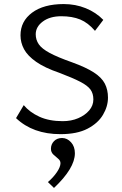

<svg xmlns="http://www.w3.org/2000/svg" viewBox="-20 -651 603 946"><path d="M278 10Q142 10 59 -69L97 -133Q126 -98 174 -76Q222 -54 289 -54Q331 -54 365 -68.5Q399 -83 419.5 -107Q440 -131 440 -161Q440 -190 426 -209.5Q412 -229 375.5 -248Q339 -267 273 -292Q200 -317 158 -346.5Q116 -376 98.5 -408.5Q81 -441 81 -477Q81 -546 138 -588.5Q195 -631 294 -631Q352 -631 402.5 -610.5Q453 -590 489 -553L448 -499Q414 -539 375 -555Q336 -571 282 -571Q226 -571 191 -545Q156 -519 156 -482Q156 -455 171 -433Q186 -411 225 -390Q264 -369 335 -344Q404 -319 442.5 -294Q481 -269 496.5 -239Q512 -209 512 -170Q512 -127 487.5 -85.5Q463 -44 411.5 -17Q360 10 278 10ZM246 275 216 246Q243 223 260.5 197Q278 171 278 153Q278 140 266 130.5Q254 121 242.5 110Q231 99 231 82Q231 60 246 44.5Q261 29 286 29Q311 29 330 50Q349 71 349 104Q349 141 323 184Q297 227 246 275Z"/></svg>

Font: Inconsolata SemiExpanded Thin
Style: Regular
Weight: 100
Width: 6
Monospace: yes
Designer: Raph Levien, Cyreal, Brenton Simpson
Foundry: Raph Levien, Cyreal, Google
Version: Version 3.100; ttfautohint (v1.8.4.7-5d5b)